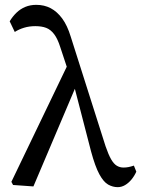

<svg xmlns="http://www.w3.org/2000/svg" viewBox="-20 -760 583 793"><path d="M34 4 27 -9 267 -508 301 -421 118 10ZM466 13Q446 13 427 2.5Q408 -8 390.5 -40Q373 -72 356 -135L283 -417H278L229 -565Q218 -600 203.5 -619Q189 -638 170.5 -645Q152 -652 126 -652Q101 -652 79.5 -645.5Q58 -639 41 -628L20 -672Q32 -692 48 -707.5Q64 -723 84.5 -731.5Q105 -740 130 -740Q163 -740 189.5 -726Q216 -712 237 -683.5Q258 -655 272 -609L416 -156Q428 -121 439 -102Q450 -83 462.5 -75.5Q475 -68 490 -68Q501 -68 511 -70Q521 -72 533 -76L543 -51Q535 -33 523 -18.5Q511 -4 496.5 4.5Q482 13 466 13Z"/></svg>

Font: Source Serif 4 Variable
Style: Regular
Weight: 400
Designer: Frank Grießhammer
Foundry: Adobe
Version: Version 4.005;hotconv 1.1.0;makeotfexe 2.6.0